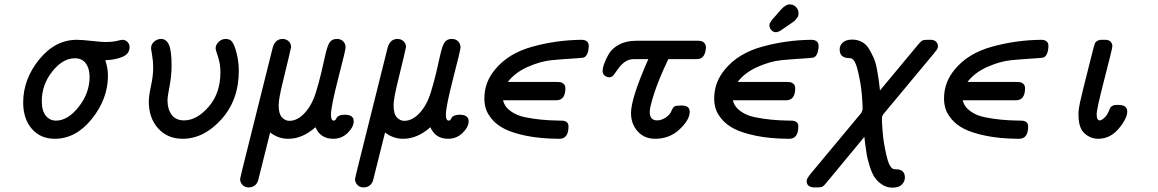

<svg xmlns="http://www.w3.org/2000/svg" viewBox="-20 -630 5289 877"><path d="M85.9 -162.1Q85.9 -268.1 158.9 -358.2Q231.9 -448.2 331.1 -448.2Q354 -448.2 398.9 -443.1Q443.8 -438 465.8 -438Q491.7 -438 513.4 -443.1Q535.2 -448.2 539.1 -448.2Q553.2 -448.2 562.5 -438.2Q571.8 -428.2 571.8 -415Q571.8 -382.8 537.4 -369.4Q502.9 -356 460.9 -355Q473.1 -318.8 473.1 -284.2Q473.1 -179.2 400.1 -87.6Q327.1 3.9 230 3.9Q165 3.9 125.5 -41.5Q85.9 -86.9 85.9 -162.1ZM170.9 -168Q170.9 -124 189 -101.6Q207 -79.1 235.8 -79.1Q290 -79.1 339.6 -142.1Q389.2 -205.1 389.2 -278.8Q389.2 -316.9 372.1 -340.3Q355 -363.8 321.8 -363.8Q266.6 -363.8 218.8 -303.5Q170.9 -243.2 170.9 -168Z M659.7 -166Q659.7 -191.9 669.7 -237.5Q679.7 -283.2 679.7 -321.8Q679.7 -350.6 674.8 -377.7Q669.9 -404.8 669.9 -409.2Q669.9 -427.2 683.8 -439.7Q697.8 -452.1 715.8 -452.1Q739.7 -452.1 751.7 -425.5Q763.7 -398.9 763.7 -329.1Q763.7 -284.2 754.4 -236.1Q745.1 -188 745.1 -171.9Q745.1 -131.8 763.9 -106Q782.7 -80.1 820.8 -80.1Q878.9 -80.1 932.9 -142.1Q986.8 -204.1 986.8 -299.8Q986.8 -337.9 975.8 -370.8Q964.8 -403.8 964.8 -408.2Q964.8 -425.3 978.8 -438.7Q992.7 -452.1 1010.7 -452.1Q1029.8 -452.1 1038.8 -440.7Q1047.9 -429.2 1054.7 -408.2Q1070.8 -360.4 1070.8 -306.2Q1070.8 -173.3 991 -84.7Q911.1 3.9 814 3.9Q745.1 3.9 702.4 -43.5Q659.7 -90.8 659.7 -166Z M1076.7 188Q1076.7 183.1 1106 66.9L1225.6 -412.1Q1236.8 -452.1 1271 -452.1Q1287.1 -452.1 1298.3 -441.7Q1309.6 -431.2 1309.6 -415Q1309.6 -411.1 1270 -248Q1252.9 -178.2 1252.9 -148.9Q1252.9 -109.9 1267.8 -94Q1282.7 -78.1 1301.8 -78.1Q1338.9 -78.1 1372.3 -114.5Q1405.8 -150.9 1423.8 -210.9Q1437 -253.9 1448 -300Q1459 -346.2 1463.9 -370.1Q1468.8 -394 1475.8 -415Q1482.9 -436 1492.9 -444.1Q1502.9 -452.1 1519.8 -452.1Q1536.6 -452.1 1547.6 -441.2Q1558.6 -430.2 1558.6 -413.1Q1558.6 -401.9 1525.1 -272.5Q1491.7 -143.1 1491.7 -106Q1491.7 -79.1 1504.9 -79.1Q1509.8 -79.1 1512.7 -83Q1515.6 -86.9 1518.3 -92.5Q1521 -98.1 1530.5 -102.1Q1540 -106 1554.7 -106Q1595.7 -106 1595.7 -76.2Q1595.7 -50.3 1568.4 -23.2Q1541 3.9 1502 3.9Q1443.8 3.9 1420.9 -48.8Q1360.8 4.4 1295.9 3.9Q1251 3.9 1213.9 -24.9Q1160.6 189.9 1158.7 195.8Q1147.5 225.6 1115.7 226.1Q1098.6 226.1 1087.6 214.6Q1076.7 203.1 1076.7 188Z M1601.6 188Q1601.6 183.1 1630.9 66.9L1750.5 -412.1Q1761.7 -452.1 1795.9 -452.1Q1812 -452.1 1823.2 -441.7Q1834.5 -431.2 1834.5 -415Q1834.5 -411.1 1794.9 -248Q1777.8 -178.2 1777.8 -148.9Q1777.8 -109.9 1792.7 -94Q1807.6 -78.1 1826.7 -78.1Q1863.8 -78.1 1897.2 -114.5Q1930.7 -150.9 1948.7 -210.9Q1961.9 -253.9 1972.9 -300Q1983.9 -346.2 1988.8 -370.1Q1993.7 -394 2000.7 -415Q2007.8 -436 2017.8 -444.1Q2027.8 -452.1 2044.7 -452.1Q2061.5 -452.1 2072.5 -441.2Q2083.5 -430.2 2083.5 -413.1Q2083.5 -401.9 2050 -272.5Q2016.6 -143.1 2016.6 -106Q2016.6 -79.1 2029.8 -79.1Q2034.7 -79.1 2037.6 -83Q2040.5 -86.9 2043.2 -92.5Q2045.9 -98.1 2055.4 -102.1Q2064.9 -106 2079.6 -106Q2120.6 -106 2120.6 -76.2Q2120.6 -50.3 2093.3 -23.2Q2065.9 3.9 2026.9 3.9Q1968.8 3.9 1945.8 -48.8Q1885.7 4.4 1820.8 3.9Q1775.9 3.9 1738.8 -24.9Q1685.5 189.9 1683.6 195.8Q1672.4 225.6 1640.6 226.1Q1623.5 226.1 1612.5 214.6Q1601.6 203.1 1601.6 188Z M2192.4 -180.2Q2192.4 -254.4 2241.7 -313Q2301.8 -386.2 2410.6 -416.5Q2519.5 -446.8 2634.8 -448.2Q2669.9 -448.2 2669.4 -418.9Q2667.5 -376 2646.5 -367.2Q2640.6 -365.2 2594.7 -362.5Q2548.8 -359.9 2498.8 -355Q2448.7 -350.1 2390.6 -324.5Q2332.5 -298.8 2299.8 -255.9H2517.6Q2531.7 -255.9 2539.1 -254.9Q2546.4 -253.9 2554.4 -247.1Q2562.5 -240.2 2562.5 -227.1Q2562.5 -171.9 2520.5 -171.9H2277.8Q2284.7 -142.1 2312.7 -122.1Q2340.8 -102.1 2378.7 -94.5Q2416.5 -86.9 2452.1 -83.5Q2487.8 -80.1 2519.3 -79.6Q2550.8 -79.1 2555.7 -78.1Q2576.7 -73.2 2576.7 -53.2Q2576.7 3.9 2535.6 3.9H2527.8Q2444.8 2.9 2382.8 -10Q2320.8 -22.9 2285.2 -41Q2249.5 -59.1 2228 -84.5Q2206.5 -109.9 2199.5 -132.6Q2192.4 -155.3 2192.4 -180.2Z M2732.4 -306.2Q2732.4 -317.4 2738.5 -335.7Q2744.6 -354 2759 -380.6Q2773.4 -407.2 2806.4 -425.5Q2839.4 -443.8 2885.7 -443.8H3168.5Q3189.5 -443.8 3197 -433.8Q3204.6 -423.8 3204.6 -415Q3202.6 -375 3181.6 -363.8Q3172.9 -359.9 3159.7 -359.9H3032.7Q2989.7 -270 2968.8 -205.6Q2947.8 -141.1 2947.8 -119.1Q2947.8 -80.1 2981.4 -80.1Q3000.5 -80.1 3020 -92.5Q3039.6 -105 3046.4 -122.1Q3054.2 -140.1 3061.3 -144Q3068.4 -147.9 3086.4 -147.9H3093.8Q3130.9 -147.9 3130.4 -119.1Q3130.4 -83 3084.5 -39.6Q3038.6 3.9 2972.7 3.9Q2922.9 3.9 2892.6 -30Q2862.3 -64 2862.3 -113.8Q2862.3 -181.6 2941.4 -359.9H2873.5Q2851.6 -359.9 2832.5 -346.2Q2815.4 -333 2803 -314.9Q2790.5 -296.9 2782.5 -286.9Q2774.4 -276.9 2762.7 -276.9Q2751.5 -276.9 2741.9 -284.9Q2732.4 -293 2732.4 -306.2Z M3242.2 -180.2Q3242.2 -254.4 3291.5 -313Q3351.6 -386.2 3460.4 -416.5Q3569.3 -446.8 3684.6 -448.2Q3719.7 -448.2 3719.2 -418.9Q3717.3 -376 3696.3 -367.2Q3690.4 -365.2 3644.5 -362.5Q3598.6 -359.9 3548.6 -355Q3498.5 -350.1 3440.4 -324.5Q3382.3 -298.8 3349.6 -255.9H3567.4Q3581.5 -255.9 3588.9 -254.9Q3596.2 -253.9 3604.2 -247.1Q3612.3 -240.2 3612.3 -227.1Q3612.3 -171.9 3570.3 -171.9H3327.6Q3334.5 -142.1 3362.5 -122.1Q3390.6 -102.1 3428.5 -94.5Q3466.3 -86.9 3502 -83.5Q3537.6 -80.1 3569.1 -79.6Q3600.6 -79.1 3605.5 -78.1Q3626.5 -73.2 3626.5 -53.2Q3626.5 3.9 3585.4 3.9H3577.6Q3494.6 2.9 3432.6 -10Q3370.6 -22.9 3335 -41Q3299.3 -59.1 3277.8 -84.5Q3256.3 -109.9 3249.3 -132.6Q3242.2 -155.3 3242.2 -180.2ZM3494.6 -514.2Q3494.6 -516.1 3494.6 -518.1Q3494.6 -520 3495.1 -521.5Q3495.6 -522.9 3497.1 -524.9Q3498.5 -526.9 3499.5 -528.8Q3500.5 -530.8 3502.9 -534.4Q3505.4 -538.1 3507.3 -540.5Q3509.3 -543 3513.9 -548.1Q3518.6 -553.2 3522 -557.1Q3525.4 -561 3532 -568.6Q3538.6 -576.2 3544.4 -583Q3567.4 -609.9 3587.4 -609.9Q3604.5 -609.9 3616 -597.9Q3627.4 -585.9 3627.4 -569.8Q3627.4 -564 3626.5 -559.1Q3625.5 -554.2 3621.3 -549.1Q3617.2 -543.9 3614.7 -540.5Q3612.3 -537.1 3604.2 -531Q3596.2 -524.9 3591.8 -522Q3587.4 -519 3575.4 -511Q3563.5 -502.9 3556.6 -498Q3536.6 -482.9 3524.4 -482.9Q3512.2 -482.9 3503.4 -492.4Q3494.6 -502 3494.6 -514.2Z M3664.6 196.8Q3664.6 185.5 3684.1 162.1L3912.1 -111.8Q3919.9 -123 3920.4 -134.8Q3920.4 -151.9 3916.7 -197Q3913.1 -242.2 3900.1 -300Q3887.2 -357.9 3867.2 -363.8Q3865.2 -363.8 3857.2 -364.5Q3849.1 -365.2 3844.2 -366.2Q3815.4 -372.1 3815.4 -404.8Q3815.4 -422.9 3829.8 -436Q3844.2 -449.2 3872.6 -449.2Q3896.5 -449.2 3916.5 -438.7Q3936.5 -428.2 3949 -407.2Q3961.4 -386.2 3970.5 -366.2Q3979.5 -346.2 3985.4 -315.2Q3991.2 -284.2 3993.7 -265.6Q3996.1 -247.1 3999.5 -216.8L4175.3 -428.2Q4187.5 -442.4 4193.8 -445.3Q4200.2 -448.2 4218.3 -448.2H4232.4Q4246.6 -448.2 4255.4 -439.7Q4264.2 -431.2 4264.2 -418.9Q4264.2 -414.1 4262.2 -408.9Q4260.3 -403.8 4258.3 -401.4Q4256.3 -398.9 4251.2 -393.1Q4246.1 -387.2 4244.1 -383.8L4016.1 -109.9Q4008.3 -101.1 4008.3 -86.9Q4008.3 -70.8 4011.7 -26.4Q4015.1 18.1 4028.3 77.1Q4041.5 136.2 4061.5 142.1Q4064.5 143.1 4072.3 143.1Q4080.1 143.1 4084.5 144Q4113.3 149.9 4113.3 181.2Q4113.3 198.2 4099.9 212.6Q4086.4 227.1 4056.2 227.1Q4029.3 227.1 4007.3 211.9Q3985.4 196.8 3973.4 177.5Q3961.4 158.2 3951.9 127.2Q3942.4 96.2 3939 76.2Q3935.5 56.2 3931.9 27.1Q3928.2 -2 3928.2 -4.9L3754.4 205.1Q3743.2 219.2 3736.3 222.7Q3729.5 226.1 3710.4 226.1H3698.2Q3664.6 224.6 3664.6 196.8Z M4292 -180.2Q4292 -254.4 4341.3 -313Q4401.4 -386.2 4510.3 -416.5Q4619.1 -446.8 4734.4 -448.2Q4769.5 -448.2 4769 -418.9Q4767.1 -376 4746.1 -367.2Q4740.2 -365.2 4694.3 -362.5Q4648.4 -359.9 4598.4 -355Q4548.3 -350.1 4490.2 -324.5Q4432.1 -298.8 4399.4 -255.9H4617.2Q4631.3 -255.9 4638.7 -254.9Q4646 -253.9 4654.1 -247.1Q4662.1 -240.2 4662.1 -227.1Q4662.1 -171.9 4620.1 -171.9H4377.4Q4384.3 -142.1 4412.4 -122.1Q4440.4 -102.1 4478.3 -94.5Q4516.1 -86.9 4551.8 -83.5Q4587.4 -80.1 4618.9 -79.6Q4650.4 -79.1 4655.3 -78.1Q4676.3 -73.2 4676.3 -53.2Q4676.3 3.9 4635.3 3.9H4627.4Q4544.4 2.9 4482.4 -10Q4420.4 -22.9 4384.8 -41Q4349.1 -59.1 4327.6 -84.5Q4306.2 -109.9 4299.1 -132.6Q4292 -155.3 4292 -180.2Z M4906.2 -105V-111.8Q4906.2 -130.9 4913.1 -162.4Q4919.9 -193.8 4954.1 -329.1Q4968.3 -383.3 4976.1 -416Q4978 -421.9 4978.5 -423.3Q4979 -424.8 4981.4 -431.4Q4983.9 -438 4987.5 -440.4Q4991.2 -442.9 4997.1 -445.6Q5002.9 -448.2 5011.2 -448.2H5027.3Q5045.4 -448.2 5053.2 -439.2Q5061 -430.2 5061 -419.9Q5061 -408.7 5025.1 -270.8Q4989.3 -132.8 4989.3 -107.9Q4989.3 -80.1 5002.9 -80.1Q5011.7 -80.1 5024.4 -92Q5037.1 -104 5043 -118.2Q5043.9 -120.1 5046.1 -126Q5048.3 -131.8 5049.3 -133.3Q5050.3 -134.8 5052.7 -138.9Q5055.2 -143.1 5057.6 -144.5Q5060.1 -146 5064.2 -147.9Q5068.4 -149.9 5073.7 -150.4Q5079.1 -150.9 5086.9 -150.9Q5128.9 -150.9 5128.9 -121.1Q5128.9 -88.9 5090.1 -42.5Q5051.3 3.9 4996.1 3.9Q4960.9 3.9 4933.6 -21Q4906.2 -45.9 4906.2 -105Z"/></svg>

Font: CMU Typewriter Text
Style: BoldItalic
Weight: 700
Italic angle: -14.04°
Version: Version 0.7.0